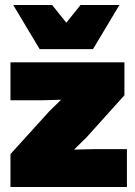

<svg xmlns="http://www.w3.org/2000/svg" viewBox="-20 -750 542 770"><path d="M22 -132 178 -304 225 -350 152 -348H22V-500H479V-368L326 -198L277 -150L359 -152H489V0H22ZM353 -553H139L33 -730H189L246 -659L303 -730H459Z"/></svg>

Font: Work Sans Black
Style: Regular
Weight: 900
Designer: Wei Huang
Foundry: Wei Huang
Version: Version 1.500